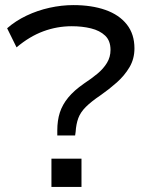

<svg xmlns="http://www.w3.org/2000/svg" viewBox="-20 -734 577 754"><path d="M205 -202V-222Q205 -261 215 -292Q225 -323 248 -351Q271 -379 310 -406Q339 -425 362.5 -444.5Q386 -464 400 -487Q414 -510 414 -538Q414 -574 393 -594Q372 -614 337.5 -622.5Q303 -631 262 -631Q204 -631 150 -611Q96 -591 45 -548L8 -623Q41 -652 84 -672.5Q127 -693 174.5 -703.5Q222 -714 268 -714Q340 -714 394 -695Q448 -676 478 -638Q508 -600 508 -544Q508 -503 488.5 -470Q469 -437 438.5 -410Q408 -383 375 -360Q338 -335 317 -314Q296 -293 287.5 -270Q279 -247 277 -216L275 -202ZM182 0V-111H300V0Z"/></svg>

Font: Nunito Sans 7pt SemiExpanded
Style: Regular
Weight: 400
Width: 6
Designer: Vernon Adams
Foundry: Vernon Adams
Version: Version 3.101;gftools[0.9.27]